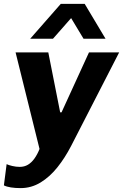

<svg xmlns="http://www.w3.org/2000/svg" viewBox="-43 -780 632 986"><path d="M63 186Q35 186 13 182.5Q-9 179 -23 172L-9 63Q1 68 20.5 72.5Q40 77 58 77Q82 77 100.5 66Q119 55 134 34Q149 13 160 -15L37 -511H205L266 -203H273L414 -511H569L322 -30Q291 30 252 79Q213 128 165.5 157Q118 186 63 186ZM112 -581 269 -760H392L499 -581H386L291 -739H368L229 -581Z"/></svg>

Font: Chivo Medium
Style: Bold Italic
Weight: 700
Italic angle: -8.05°
Version: Version 2.002